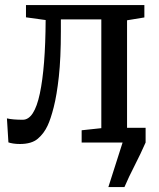

<svg xmlns="http://www.w3.org/2000/svg" viewBox="-20 -576 644 776"><path d="M60.5 6Q45 6 33 4Q21 2 14 -0.5L8 -97.5Q31.5 -92 72 -92Q118.5 -92 141 -197.8Q163.5 -303.5 164.5 -495L85 -506V-555.5H563.5V-505.5L493.5 -494V-59.5H568.5V0Q549 44.5 524.8 91.8Q500.5 139 483 180H418L475.5 0H310V-49.5L389.5 -58V-497.5H226V-449Q226 -341 217.8 -266Q209.5 -191 197.2 -143Q185 -95 172.5 -68.5Q158 -37 133 -15.5Q108 6 60.5 6Z"/></svg>

Font: Merriweather
Style: Regular
Weight: 400
Designer: Eben Sorkin
Foundry: Eben Sorkin
Version: Version 2.100; ttfautohint (v1.7.19-72a1) -l 8 -r 50 -G 200 